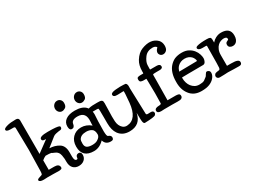

<svg xmlns="http://www.w3.org/2000/svg" viewBox="-41 -1214 2477 1855"><g transform="rotate(-30 1198.0 -286.5)"><path d="M89 6Q42 6 38 -14Q36 -25 55 -32Q83 -42 91 -44Q100 -46 101 -85Q101 -85 106 -313Q102 -533 102 -561Q102 -576 85 -576H52Q5 -576 5 -598Q5 -613 46 -624Q79 -634 144 -634Q175 -634 176 -604Q176 -604 176 -230Q288 -311 293 -316Q296 -314 298 -319Q300 -324 297 -324H289Q259 -324 259 -346Q259 -376 350 -376Q410 -376 437 -373Q464 -370 474 -366Q484 -362 484 -354Q484 -331 463 -329Q445 -328 413 -321Q394 -317 382 -307Q367 -295 285 -230Q345 -228 390 -200Q435 -172 435 -100Q435 -100 435 -51.5Q435 -3 460 -3Q472 -3 472 -14Q474 -48 505 -49Q534 -49 534 -15Q534 19 510 40Q486 61 448 61Q410 61 386 36Q363 11 363 -34Q365 -64 357 -108Q349 -154 303 -170Q286 -176 279 -182Q258 -186 218 -186Q197 -177 176 -159Q176 -159 176 -53H237Q289 -53 292 -18Q294 -2 281 2Q268 6 258.5 6Q249 6 186.5 4.5Q124 3 89 6Z M523 -535Q523 -542 526 -551.5Q529 -561 536 -570Q543 -579 553.5 -585Q564 -591 579 -591Q599 -591 613.5 -576.5Q628 -562 628 -539Q628 -503 609.5 -490.5Q591 -478 572 -478Q552 -478 537.5 -494Q523 -510 523 -535ZM730 -512Q730 -519 733 -528.5Q736 -538 743 -547Q750 -556 760.5 -562Q771 -568 786 -568Q806 -568 820.5 -553.5Q835 -539 835 -516Q835 -480 816.5 -467.5Q798 -455 779 -455Q759 -455 744.5 -471Q730 -487 730 -512ZM826 10Q776 7 761 -43Q710 10 646.5 10Q583 10 550 -21Q517 -52 517.5 -114Q518 -176 554 -213Q592 -252 650 -252Q708 -252 757 -211V-237L758 -251Q769 -361 673 -361Q607 -361 602 -317Q596 -280 565 -282Q541 -284 541 -326Q541 -371 577.5 -397Q614 -423 679 -423Q847 -423 826 -257Q825 -237 824 -217Q823 -137 822 -109Q823 -56 834 -51Q875 -37 863 -3Q859 12 826 10ZM672 -191Q612 -191 591 -153Q585 -142 585 -108Q585 -75 606 -62Q627 -50 663 -50Q699 -50 720 -63Q756 -84 757 -112Q757 -160 732 -175Q707 -191 672 -191Z M784 -351Q784 -383 905 -381Q923 -381 934 -380Q959 -378 964 -361Q966 -352 966 -340Q966 -312 964 -252Q961 -192 964 -140Q967 -88 1000 -59Q1020 -42 1047 -44Q1159 -51 1176 -224Q1188 -350 1182 -350Q1177 -350 1119 -348Q1066 -346 1069 -376Q1071 -396 1124 -401Q1177 -406 1214 -403Q1233 -402 1235 -401Q1243 -396 1246 -387Q1250 -377 1249.5 -365Q1249 -353 1249 -340Q1254 -141 1256 -119Q1257 -111 1258 -54Q1258 -42 1277 -42Q1277 -42 1308 -43Q1338 -43 1339 -18Q1339 -7 1328 3Q1315 16 1209 19Q1197 19 1192 0Q1187 -16 1187 -105Q1163 17 1040 17Q963 17 923 -38Q891 -83 891 -160Q891 -160 891 -229Q891 -318 888.5 -322.5Q886 -327 869 -327H824Q784 -327 784 -351Z M1620 -373Q1620 -354 1591 -351Q1591 -351 1549 -351Q1509 -352 1509 -344Q1509 -335 1508.5 -272Q1508 -209 1506 -61H1597Q1614 -61 1628 -56.5Q1642 -52 1642 -32Q1642 -16 1627 -7Q1615 0 1583 -1Q1583 -1 1524 -2Q1465 -3 1435.5 -1.5Q1406 0 1401 0Q1359 0 1359 -27Q1359 -56 1407 -57Q1433 -57 1434 -69Q1436 -163 1436 -179Q1436 -220 1434 -311Q1434 -336 1433 -343H1398Q1385 -343 1371 -349Q1360 -355 1360 -375Q1360 -394 1372 -398Q1384 -402 1400 -402H1429Q1432 -402 1433 -403Q1434 -412 1434 -412Q1434 -412 1434 -425Q1434 -493 1462 -538Q1499 -597 1548 -616Q1660 -660 1724 -596Q1746 -572 1747 -534Q1747 -497 1730.5 -481.5Q1714 -466 1694 -466Q1674 -466 1662 -479Q1651 -493 1651 -504Q1651 -528 1673 -549Q1677 -553 1676 -556Q1675 -559 1664.5 -566.5Q1654 -574 1634 -574Q1574 -574 1542.5 -531.5Q1511 -489 1509 -454Q1506 -402 1510 -402H1581Q1620 -402 1620 -373Z M1805 -319Q1768 -303 1752 -270Q1746 -257 1742 -244L1934 -247Q1941 -247 1943 -249Q1943 -260 1937 -274Q1931 -288 1920 -299.5Q1909 -311 1891 -319Q1873 -327 1848.5 -327Q1824 -327 1805 -319ZM1757 -182H1738Q1737 -176 1737 -170Q1737 -146 1744.5 -122Q1752 -98 1766 -80Q1781 -61 1802 -49Q1825 -37 1854 -38Q1886 -38 1905 -48Q1914 -53 1937 -72Q1943 -76 1950 -90Q1956 -100 1962 -107Q1971 -117 1988 -109Q1999 -104 2003 -94Q2007 -87 2004 -68Q2000 -46 1981 -24Q1961 -1 1927 13Q1892 27 1838 27Q1794 27 1762 12Q1730 -3 1709 -31Q1664 -88 1667 -177Q1667 -226 1679.5 -266Q1692 -306 1716 -333Q1742 -362 1772 -376Q1808 -391 1853 -391Q1898 -391 1928 -374Q1958 -358 1977 -333Q1995 -310 2003 -284Q2011 -258 2011 -239.5Q2011 -221 2001 -202Q1991 -184 1974 -184L1843 -183H1820Z M2379 -282Q2379 -227 2346 -207Q2334 -199 2316.5 -199Q2299 -199 2285 -208Q2271 -218 2271 -237Q2271 -252 2278 -259Q2284 -265 2292 -268Q2299 -271 2305 -275Q2308 -277 2308 -283Q2308 -296 2298 -302Q2289 -307 2274 -307Q2259 -307 2241 -301Q2223 -295 2207 -280Q2191 -265 2181 -241Q2170 -217 2170 -181Q2170 -181 2170 -62H2214Q2263 -62 2281 -54Q2302 -46 2302 -28Q2302 0 2272 0Q2259 0 2209 -1Q2159 -3 2146 -3Q2132 -3 2104 -1Q2078 0 2054 0Q2040 0 2031.5 -8.5Q2023 -17 2023 -28Q2023 -39 2031 -48Q2038 -58 2056 -60Q2083 -63 2084 -64Q2094 -70 2095 -84Q2097 -129 2097 -138Q2098 -268 2099 -323Q2099 -330 2091 -330H2049Q2027 -330 2014 -337Q2002 -345 2002 -355Q2002 -366 2018 -372Q2056 -384 2129 -383Q2154 -383 2165 -377Q2175 -371 2175 -346Q2176 -342 2175 -319Q2194 -341 2217 -353Q2247 -369 2279 -369Q2379 -369 2379 -282Z"/></g></svg>

Font: Scratch Savers
Style: Book
Weight: 400
Designer: Pablo Impallari, Rodrigo Fuenzalida, Brenda Gallo
Foundry: Pablo Impallari, Rodrigo Fuenzalida, Brenda Gallo
Version: Version 4.0b1